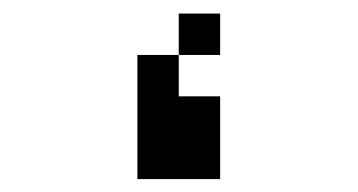

<svg xmlns="http://www.w3.org/2000/svg" viewBox="-20 -458 540 290"><path d="M312.5 -375H250V-437.5H312.5ZM187.5 -375H250V-312.5H312.5V-187.5H187.5Z"/></svg>

Font: ChillBitmapSE 16px
Style: Regular
Weight: 400
Designer: Designed by Warren2060
Foundry: ChillType
Version: Version 1.000